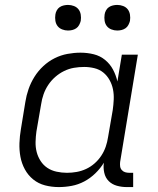

<svg xmlns="http://www.w3.org/2000/svg" viewBox="-20 -752 640 780"><path d="M219 8Q190 8 163 1Q136 -6 115 -23Q94 -40 81 -64Q68 -88 63 -115Q58 -142 59 -170.5Q60 -199 65 -228L83 -338Q87 -364 96 -390Q105 -416 120 -440Q135 -464 156 -483.5Q177 -503 202 -515.5Q227 -528 254 -533Q281 -538 307 -538Q335 -538 361 -531.5Q387 -525 407 -508.5Q427 -492 439 -469.5Q451 -447 457 -421L475 -530H540L468 -94Q467 -85 468 -76.5Q469 -68 474.5 -61.5Q480 -55 488 -52.5Q496 -50 505 -50H521V8H495Q474 8 454.5 2.5Q435 -3 421.5 -16.5Q408 -30 403.5 -50.5Q399 -71 402 -91Q388 -68 367.5 -48Q347 -28 322.5 -15Q298 -2 271.5 3Q245 8 219 8ZM252 -50Q252 -50 252 -50Q252 -50 252 -50Q272 -50 291.5 -53.5Q311 -57 329.5 -65.5Q348 -74 364 -88Q380 -102 391.5 -119.5Q403 -137 409.5 -156Q416 -175 419 -195L438 -305Q441 -326 442 -347.5Q443 -369 439 -389Q435 -409 425 -427Q415 -445 399.5 -457.5Q384 -470 363.5 -475Q343 -480 322 -480Q301 -480 280.5 -476.5Q260 -473 240.5 -463.5Q221 -454 204.5 -439.5Q188 -425 176 -407Q164 -389 157 -369Q150 -349 147 -328L128 -218Q125 -197 124.5 -175.5Q124 -154 129 -134.5Q134 -115 145 -98Q156 -81 172.5 -70Q189 -59 210 -54.5Q231 -50 252 -50ZM456 -628Q444 -628 432.5 -632.5Q421 -637 414 -646Q407 -655 405 -667.5Q403 -680 405 -693Q406 -701 410.5 -709.5Q415 -718 422.5 -723Q430 -728 439 -730Q448 -732 456 -732Q469 -732 480.5 -727.5Q492 -723 499 -714Q506 -705 508 -692.5Q510 -680 508 -667Q506 -659 501.5 -650.5Q497 -642 489.5 -637Q482 -632 473.5 -630Q465 -628 456 -628ZM256 -628Q244 -628 232.5 -632.5Q221 -637 214 -646Q207 -655 205 -667.5Q203 -680 205 -693Q206 -701 210.5 -709.5Q215 -718 222.5 -723Q230 -728 239 -730Q248 -732 256 -732Q269 -732 280.5 -727.5Q292 -723 299 -714Q306 -705 308 -692.5Q310 -680 308 -667Q306 -659 301.5 -650.5Q297 -642 289.5 -637Q282 -632 273.5 -630Q265 -628 256 -628Z"/></svg>

Font: Iosevka Curly Light Extended
Style: Italic
Weight: 300
Width: 7
Italic angle: -9°
Monospace: yes
Designer: Belleve Invis
Foundry: Belleve Invis
Version: Version 11.1.0; ttfautohint (v1.8.3)